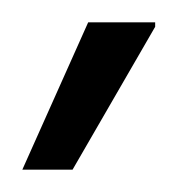

<svg xmlns="http://www.w3.org/2000/svg" viewBox="-20 -743 159 172"><path d="M0 -591 59 -723H119V-719L45 -591Z"/></svg>

Font: Archivo ExtraCondensed Light
Style: Regular
Weight: 300
Width: 2
Designer: Hector Gatti
Foundry: Omnibus-Type
Version: Version 2.001